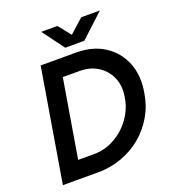

<svg xmlns="http://www.w3.org/2000/svg" viewBox="-156 -1001 1006 1119"><g transform="rotate(-20 347.5 -441.5)"><path d="M41 0 158 -700H378Q480 -700 552 -653.5Q624 -607 656.5 -527Q689 -447 671 -343Q659 -267 622.5 -204.5Q586 -142 531.5 -96.5Q477 -51 407.5 -25.5Q338 0 261 0ZM175 -108H275Q325 -108 371.5 -127Q418 -146 456.5 -180Q495 -214 521 -259.5Q547 -305 555 -357Q567 -424 545 -476.5Q523 -529 475 -560.5Q427 -592 360 -592H256ZM329 -748V-751L476 -883H592L446 -748ZM328 -748 228 -883H328L434 -751L433 -748Z"/></g></svg>

Font: Figtree SemiBold
Style: Italic
Weight: 600
Italic angle: -9.5°
Foundry: Erik Kennedy
Version: Version 2.001;gftools[0.9.30]